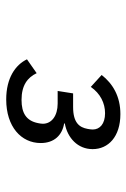

<svg xmlns="http://www.w3.org/2000/svg" viewBox="89 -834 421 640"><g transform="rotate(90 300.0 -513.5)"><path d="M336.3 -546.2H290.8L282.7 -494.7H324.6C365.4 -494.7 392 -474.8 392 -445.3C392 -440.3 391 -434.7 389.9 -429.3C382.1 -389.9 356.2 -374.3 312.5 -374.3C263.8 -374.3 237.9 -394.2 223.4 -424.7L177.2 -392.4C195.7 -354 239.3 -323.2 311.1 -323.2C402 -323.2 456.3 -373.2 456.3 -438.2C456.3 -483.7 429.7 -509.9 391 -516.3V-518.5C439.3 -527.3 476.6 -561.8 476.6 -611.2C476.6 -663.4 435.4 -703.8 359.7 -703.8C300.4 -703.8 258.2 -678.3 229.4 -641.3L269.2 -605.1C291.2 -637.1 323.5 -652.7 356.9 -652.7C392.4 -652.7 411.2 -635.3 411.2 -611.5C411.2 -606.9 410.2 -599.8 409.1 -594.1C404.1 -567.5 389.2 -546.2 336.3 -546.2Z"/></g></svg>

Font: Margiela Mono Italic Text It
Style: Regular
Weight: 400
Designer: Mike Abbink, Paul van der Laan, Pieter van Rosmalen
Foundry: Bold Monday
Version: Version 2.003 2021